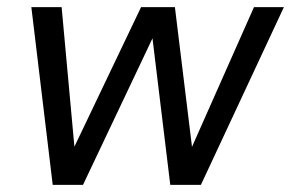

<svg xmlns="http://www.w3.org/2000/svg" viewBox="-20 -519 817 539"><path d="M128 0 68 -499H153L192 -73L173 -74L376 -499H471L523 -74L504 -73L693 -499H777L544 0H458L404 -445H424L213 0Z"/></svg>

Font: DM Sans 20pt
Style: Italic
Weight: 400
Italic angle: -10°
Version: Version 4.004;gftools[0.9.30]